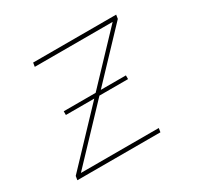

<svg xmlns="http://www.w3.org/2000/svg" viewBox="-117 -662 834 805"><g transform="rotate(-30 300.0 -260.0)"><path d="M43 0 46 -19 503 -501H126L129 -520H531L528 -501L71 -19H448L445 0ZM138 -261V-279H439V-261Z"/></g></svg>

Font: Iosevka Thin Extended
Style: Italic
Weight: 100
Width: 7
Italic angle: -9°
Monospace: yes
Designer: Belleve Invis
Foundry: Belleve Invis
Version: Version 32.5.0; ttfautohint (v1.8.4)